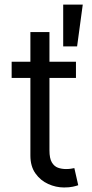

<svg xmlns="http://www.w3.org/2000/svg" viewBox="-20 -817 404 844"><path d="M313.9 -545.5V-474.4H197.4V-156.2Q197.4 -120.7 207.9 -103.2Q218.4 -85.6 234.9 -79.7Q251.4 -73.9 269.9 -73.9Q283.7 -73.9 292.6 -75.5Q301.5 -77.1 306.8 -78.1L323.9 -2.8Q315.3 0.4 300.1 3.7Q284.8 7.1 261.4 7.1Q225.9 7.1 191.9 -8.2Q158 -23.4 135.8 -54.7Q113.6 -85.9 113.6 -133.5V-474.4H31.2V-545.5H113.6V-676.1H197.4V-545.5ZM257.8 -612.9V-796.9H343.8L318.9 -612.9Z"/></svg>

Font: Inter Alia
Style: Regular
Weight: 400
Designer: Rasmus Andersson (Latin, Greek, Cyrillic etc.) and Evan from Shavian.info (Shavian, old style figures)
Foundry: Shavian.info
Version: Version 0.001;git-37ab20767